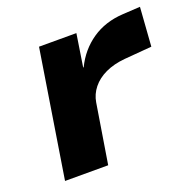

<svg xmlns="http://www.w3.org/2000/svg" viewBox="-98 -614 722 715"><g transform="rotate(-20 263.5 -257.0)"><path d="M43 0 123 -503H271L251 -374H253Q282 -434 334.5 -470Q387 -506 458 -510L527 -514L516 -360L407 -351Q363 -347 330 -331.5Q297 -316 277 -291Q257 -266 252 -235L214 0Z"/></g></svg>

Font: Nunito Sans 7pt SemiExpanded ExtraBold
Style: Italic
Weight: 800
Width: 6
Italic angle: -9°
Designer: Vernon Adams
Foundry: Vernon Adams
Version: Version 3.101;gftools[0.9.27]